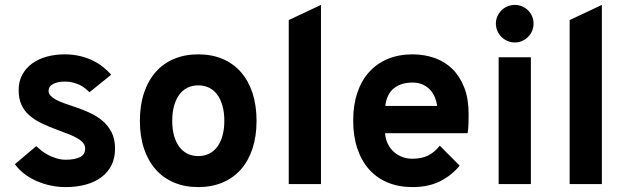

<svg xmlns="http://www.w3.org/2000/svg" viewBox="-20 -742 2526 774"><path d="M340.8 -370.1Q333.5 -377.4 324 -385.3Q314.5 -393.1 302.2 -399.2Q290 -405.3 274.7 -409.2Q259.3 -413.1 241.2 -413.1Q211.9 -413.1 193.8 -403.3Q175.8 -393.6 175.8 -375Q175.8 -364.7 184.1 -356Q192.4 -347.2 206.3 -339.8Q220.2 -332.5 238.3 -325.9Q256.3 -319.3 275.9 -313Q308.6 -302.2 339.1 -288.6Q369.6 -274.9 392.8 -255.4Q416 -235.8 429.9 -208.5Q443.8 -181.2 443.8 -143.1Q443.8 -105.5 429.7 -76.7Q415.5 -47.9 389.4 -28.1Q363.3 -8.3 326.4 2Q289.6 12.2 244.1 12.2Q212.9 12.2 182.9 5.6Q152.8 -1 126 -12.9Q99.1 -24.9 77.1 -42Q55.2 -59.1 40 -80.1L126 -152.8Q134.3 -145 146.2 -135.5Q158.2 -126 173.6 -117.7Q189 -109.4 207.3 -103.8Q225.6 -98.1 246.1 -98.1Q279.8 -98.1 301.5 -108.2Q323.2 -118.2 323.2 -143.1Q323.2 -155.3 315.7 -165Q308.1 -174.8 293.9 -183.3Q279.8 -191.9 259.3 -200.2Q238.8 -208.5 212.9 -217.8Q176.8 -231 147.5 -245.1Q118.2 -259.3 97.7 -277.6Q77.1 -295.9 66.2 -320.3Q55.2 -344.7 55.2 -378.9Q55.2 -414.1 69.8 -440.9Q84.5 -467.8 109.6 -486.1Q134.8 -504.4 168.7 -513.7Q202.6 -522.9 241.2 -522.9Q273.9 -522.9 302.2 -516.1Q330.6 -509.3 353.8 -498Q377 -486.8 395.5 -471.9Q414.1 -457 428.2 -440.9Z M779.3 12.2Q725.1 12.2 681.6 -6.1Q638.2 -24.4 607.7 -58.8Q577.1 -93.3 560.5 -142.8Q543.9 -192.4 543.9 -254.9Q543.9 -317.4 560.5 -367.2Q577.1 -417 607.7 -451.7Q638.2 -486.3 681.6 -504.6Q725.1 -522.9 779.3 -522.9Q833.5 -522.9 877 -504.6Q920.4 -486.3 950.9 -451.7Q981.4 -417 997.8 -367.2Q1014.2 -317.4 1014.2 -254.9Q1014.2 -192.4 997.8 -142.8Q981.4 -93.3 950.9 -58.8Q920.4 -24.4 877 -6.1Q833.5 12.2 779.3 12.2ZM779.3 -112.8Q803.7 -112.8 823.2 -122.6Q842.8 -132.3 856.2 -150.6Q869.6 -168.9 877 -195.3Q884.3 -221.7 884.3 -254.9Q884.3 -288.6 877 -314.9Q869.6 -341.3 856.2 -359.9Q842.8 -378.4 823.2 -388.2Q803.7 -397.9 779.3 -397.9Q754.9 -397.9 735.4 -388.2Q715.8 -378.4 702.4 -359.9Q689 -341.3 681.6 -314.9Q674.3 -288.6 674.3 -254.9Q674.3 -221.7 681.6 -195.3Q689 -168.9 702.4 -150.6Q715.8 -132.3 735.4 -122.6Q754.9 -112.8 779.3 -112.8Z M1144 0V-661.1L1273.9 -722.2V0Z M1643.1 12.2Q1587.4 12.2 1543.2 -6.1Q1499 -24.4 1468 -59.1Q1437 -93.8 1420.4 -143.6Q1403.8 -193.4 1403.8 -255.9Q1403.8 -318.4 1420.4 -367.9Q1437 -417.5 1468.3 -451.9Q1499.5 -486.3 1543.7 -504.6Q1587.9 -522.9 1643.1 -522.9Q1690.4 -522.9 1731.9 -508.3Q1773.4 -493.7 1803.7 -463.9Q1834 -434.1 1851.6 -388.9Q1869.1 -343.8 1869.1 -282.2Q1869.1 -267.1 1868.7 -246.3Q1868.2 -225.6 1865.2 -205.1H1532.2Q1534.2 -180.2 1543.9 -161.1Q1553.7 -142.1 1568.6 -128.9Q1583.5 -115.7 1602.5 -108.9Q1621.6 -102.1 1643.1 -102.1Q1678.2 -102.1 1704.6 -114.5Q1731 -127 1752.9 -154.8L1833 -74.2Q1800.8 -34.7 1753.9 -11.2Q1707 12.2 1643.1 12.2ZM1643.1 -409.2Q1597.2 -409.2 1568.1 -386.2Q1539.1 -363.3 1533.2 -314.9H1742.2Q1735.8 -360.4 1709 -384.8Q1682.1 -409.2 1643.1 -409.2Z M1990.2 0V-511.2H2120.1V0ZM2055.2 -570.8Q2039.6 -570.8 2025.6 -576.9Q2011.7 -583 2001.5 -593.3Q1991.2 -603.5 1985.1 -617.4Q1979 -631.3 1979 -647Q1979 -662.6 1985.1 -676.3Q1991.2 -689.9 2001.5 -700.2Q2011.7 -710.4 2025.6 -716.3Q2039.6 -722.2 2055.2 -722.2Q2070.8 -722.2 2084.7 -716.3Q2098.6 -710.4 2108.9 -700.2Q2119.1 -689.9 2125 -676.3Q2130.9 -662.6 2130.9 -647Q2130.9 -631.3 2125 -617.4Q2119.1 -603.5 2108.9 -593.3Q2098.6 -583 2084.7 -576.9Q2070.8 -570.8 2055.2 -570.8Z M2276.4 0V-661.1L2406.2 -722.2V0Z"/></svg>

Font: Overpass
Style: Bold
Weight: 700
Designer: Delve Withrington
Foundry: Delve Fonts
Version: Version 1.001